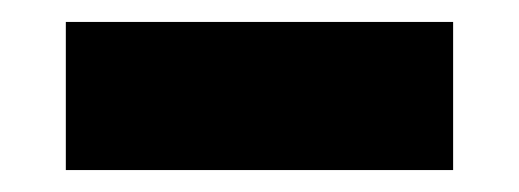

<svg xmlns="http://www.w3.org/2000/svg" viewBox="-20 -364 473 175"><path d="M40 -344H393V-209H40Z"/></svg>

Font: Murecho Black
Style: Regular
Weight: 900
Designer: Neil Summerour
Foundry: Positype
Version: Version 1.010; ttfautohint (v1.8.3)